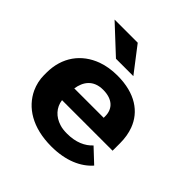

<svg xmlns="http://www.w3.org/2000/svg" viewBox="-195 -913 1085 1085"><g transform="rotate(45 347.5 -370.0)"><path d="M618 -85 535 -163C502 -127 452 -104 382 -104C360 -104 340 -106 322 -112C271 -128 235 -165 228 -218H632V-278C632 -317 626 -353 614 -385C580 -476 494 -538 352 -538C306 -538 265 -531 229 -518C123 -479 56 -390 56 -265V-246C56 -211 64 -177 78 -146C121 -54 218 10 370 10C487 10 569 -29 618 -85ZM465 -326V-314H230C239 -373 272 -424 351 -424C424 -424 465 -387 465 -326ZM417 -599 301 -750H116L278 -599Z"/></g></svg>

Font: Asimov
Style: XWid
Weight: 500
Designer: Google
Version: Version 2.000980; 2014